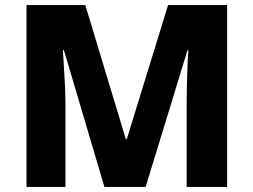

<svg xmlns="http://www.w3.org/2000/svg" viewBox="-20 -734 995 754"><path d="M390 0 231 -537H227Q228 -517 230.5 -480Q233 -443 235 -400.5Q237 -358 237 -321V0H84V-714H315L474 -188H478L640 -714H872V0H713V-326Q713 -359 714 -400.5Q715 -442 716.5 -479Q718 -516 720 -536H716L552 0Z"/></svg>

Font: Noto Sans Thaana ExtraBold
Style: Regular
Weight: 800
Designer: David Williams
Foundry: Google Inc.
Version: Version 3.001; ttfautohint (v1.8.4.7-5d5b)